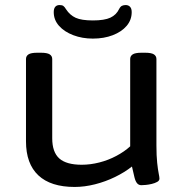

<svg xmlns="http://www.w3.org/2000/svg" viewBox="-20 -734 733 761"><path d="M276 7Q181 7 132 -39Q83 -85 83 -174V-500Q83 -512 93 -518.5Q103 -525 128 -525H142Q167 -525 177 -518.5Q187 -512 187 -500V-186Q187 -131 215 -106Q243 -81 304 -81Q338 -81 373.5 -90Q409 -99 441 -116Q473 -133 496 -154V-500Q496 -512 506 -518.5Q516 -525 541 -525H555Q580 -525 590 -518.5Q600 -512 600 -500V-158Q600 -116 603 -88.5Q606 -61 609 -46.5Q612 -32 612 -26Q612 -18 603 -13Q594 -8 581.5 -5Q569 -2 557.5 -1Q546 0 540 0Q530 0 523.5 -7.5Q517 -15 513 -31Q509 -47 503 -74Q474 -51 436 -32.5Q398 -14 356.5 -3.5Q315 7 276 7ZM348 -581Q306 -581 270.5 -594.5Q235 -608 214 -631.5Q193 -655 193 -686Q193 -700 199 -707Q205 -714 216 -714Q226 -714 231 -710.5Q236 -707 242 -697Q257 -674 280 -663.5Q303 -653 348 -653Q394 -653 417.5 -664Q441 -675 452 -698Q457 -708 463.5 -711Q470 -714 478 -714Q489 -714 495.5 -707Q502 -700 502 -686Q502 -655 482 -631.5Q462 -608 427 -594.5Q392 -581 348 -581Z"/></svg>

Font: Asap Expanded Medium
Style: Regular
Weight: 500
Width: 7
Designer: Pablo Cosgaya
Foundry: Omnibus-Type
Version: Version 3.001